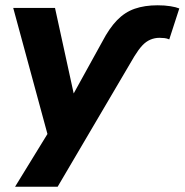

<svg xmlns="http://www.w3.org/2000/svg" viewBox="-20 -526 698 726"><path d="M367 -369Q393 -419 422.5 -449.5Q452 -480 489.5 -493Q527 -506 576 -506Q603 -506 624.5 -502.5Q646 -499 658 -494L620 -377Q611 -381 601.5 -382Q592 -383 583 -383Q565 -383 548.5 -376Q532 -369 518 -354Q504 -339 488 -313L198 180H37L177 -48L169 16L30 -496H188L264 -148H245Z"/></svg>

Font: Nunito Sans 10pt ExtraBold
Style: Italic
Weight: 800
Italic angle: -9°
Designer: Vernon Adams
Foundry: Vernon Adams
Version: Version 3.101;gftools[0.9.27]